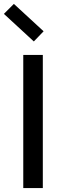

<svg xmlns="http://www.w3.org/2000/svg" viewBox="-34 -962 324 982"><path d="M185 0H85V-681H185ZM139 -750 -14 -891 37 -942 189 -802Z"/></svg>

Font: Gabarito
Style: Regular
Weight: 400
Designer: Leandro Assis / Alvaro Franca / Felipe Casaprima
Foundry: Naipe Foundry
Version: Version 1.000